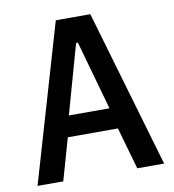

<svg xmlns="http://www.w3.org/2000/svg" viewBox="-79 -768 758 838"><g transform="rotate(-10 300.0 -349.0)"><path d="M462 0 409 -186H187L134 0H20L224 -698H377L581 0ZM302 -585H294L208 -279H388Z"/></g></svg>

Font: IBM Plaex Mono Medium
Style: Regular
Weight: 500
Designer: Mike Abbink, Paul van der Laan, Pieter van Rosmalen
Foundry: Bold Monday
Version: Version 2.003